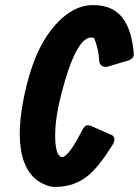

<svg xmlns="http://www.w3.org/2000/svg" viewBox="-20 -735 552 763"><path d="M511.7 -521.5Q513.2 -503.9 491.7 -495.1L405.8 -469.7Q398.9 -467.8 390.1 -470.7Q375.5 -476.6 374.5 -492.2Q373.5 -503.4 372.6 -512.7Q368.7 -547.4 354 -584Q348.1 -585.9 342.3 -585.9Q282.2 -585.4 225.1 -367.2Q199.2 -268.1 199.2 -197.3Q199.2 -118.7 224.1 -111.3H232.9Q241.7 -117.7 250 -126Q270 -147 304.2 -212.9Q311 -226.1 316.4 -231.9Q325.7 -241.7 344.2 -233.4L424.3 -198.2Q428.7 -196.3 431.6 -191.9Q439.5 -178.7 427.2 -159.2Q375.5 -76.2 333.5 -40Q277.8 7.8 198.7 7.8Q169.4 7.8 136.2 -12.7Q101.6 -34.7 81.5 -77.1Q58.6 -127.9 58.6 -203.6Q58.6 -286.6 86.4 -398.4Q120.6 -534.7 181.6 -613.8Q259.8 -714.8 350.1 -714.8Q436.5 -714.8 475.6 -651.4Q504.9 -604 511.7 -521.5Z"/></svg>

Font: Allan
Style: Bold
Weight: 500
Italic angle: -14.3°
Version: Version 1.002